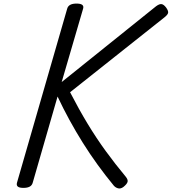

<svg xmlns="http://www.w3.org/2000/svg" viewBox="-20 -1035 961 1074"><path d="M111 16Q89 16 80 9Q71 2 75 -13L356 -987Q364 -1015 408 -1015Q453 -1015 445 -987L325 -576L853 -1000Q872 -1014 884 -1012Q896 -1010 909 -993Q922 -975 920.5 -964Q919 -953 900 -938L372 -519Q421 -424 470 -343Q519 -262 571.5 -190Q624 -118 683 -47Q697 -30 693.5 -17.5Q690 -5 670 11Q655 22 641 18.5Q627 15 617 4Q570 -53 526.5 -113Q483 -173 443.5 -236Q404 -299 368.5 -364Q333 -429 302 -495L163 -13Q159 2 146 9Q133 16 111 16Z"/></svg>

Font: Playwrite AU NSW
Style: Regular
Weight: 400
Designer: Veronika Burian, José Scaglione
Foundry: TypeTogether
Version: Version 1.002